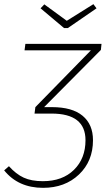

<svg xmlns="http://www.w3.org/2000/svg" viewBox="-26 -893 524 923"><path d="M300 -758H282L169 -853L187 -872L295 -793L423 -873L438 -853ZM462 -682 459 -653 186 -378H224Q321 -378 371 -336.5Q421 -295 421 -219Q421 -118 353.5 -54Q286 10 181 10Q62 10 -6 -74L17 -94Q51 -56 88 -39Q125 -22 180 -22Q274 -22 329.5 -76.5Q385 -131 385 -219Q385 -347 222 -347H140L144 -378L411 -651H92L96 -682Z"/></svg>

Font: Fira Sans UltraLight
Style: Italic
Weight: 200
Italic angle: -8°
Designer: Carrois Corporate & Edenspiekermann AG
Foundry: Carrois Corporate GbR & Edenspiekermann AG
Version: Version 4.203;PS 004.203;hotconv 1.0.88;makeotf.lib2.5.64775